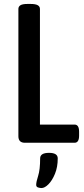

<svg xmlns="http://www.w3.org/2000/svg" viewBox="-20 -722 427 971"><path d="M106 0Q73 0 73 -33V-677Q73 -689 83.5 -695.5Q94 -702 119 -702H135Q160 -702 171 -695.5Q182 -689 182 -677V-92H357Q380 -92 380 -56V-36Q380 0 357 0ZM190 229Q182 229 172.5 226Q163 223 163 213Q163 198 173 167Q183 136 183 79Q183 51 228 51Q272 51 272 79Q272 123 258 157Q244 191 225 210Q206 229 190 229Z"/></svg>

Font: Asap Condensed Medium
Style: Regular
Weight: 500
Width: 3
Designer: Pablo Cosgaya
Foundry: Omnibus-Type
Version: Version 3.001; ttfautohint (v1.8.4.7-5d5b)